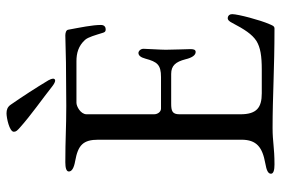

<svg xmlns="http://www.w3.org/2000/svg" viewBox="-160 -718 883 604"><g transform="rotate(-90 282.0 -416.5)"><path d="M330 -685C334 -685 336 -688 336 -691C336 -695 334 -701 331 -706C307 -746 281 -786 254 -825C247 -835 238 -838 227 -838C213 -838 169 -829 169 -815C169 -808 173 -804 182 -796C221 -761 273 -725 312 -694C321 -687 327 -685 330 -685ZM66 5C120 5 136 -1 181 -1C281 -1 366 5 494 5C502 5 504 -3 508 -12C520 -39 539 -110 539 -128C539 -136 535 -141 528 -142C521 -143 516 -137 512 -129C491 -89 476 -66 455 -52C434 -39 407 -35 364 -35H290C245 -35 224 -51 224 -102V-294C224 -317 235 -320 258 -320H351C377 -320 389 -306 397 -275C402 -254 410 -243 420 -243C428 -243 429 -251 429 -260C429 -268 427 -317 427 -337C427 -353 430 -398 430 -407C430 -417 422 -423 417 -423C409 -423 403 -416 399 -401C389 -364 380 -352 341 -352H242C232 -352 224 -362 224 -374V-586C224 -605 249 -618 260 -618H391C416 -618 439 -612 458 -591C467 -581 473 -558 480 -536C482 -529 484 -526 491 -526C497 -526 505 -529 505 -541C505 -568 497 -606 490 -644C489 -651 479 -653 472 -653L387 -651C345 -651 294 -650 250 -650C180 -650 148 -653 73 -653C56 -653 44 -650 44 -642C44 -633 54 -626 77 -622C127 -613 144 -597 144 -549V-99C144 -51 120 -33 70 -24C47 -20 37 -15 37 -6C37 2 49 5 66 5Z"/></g></svg>

Font: Garamond-Math
Style: Regular
Weight: 400
Version: Version 2019-08-16